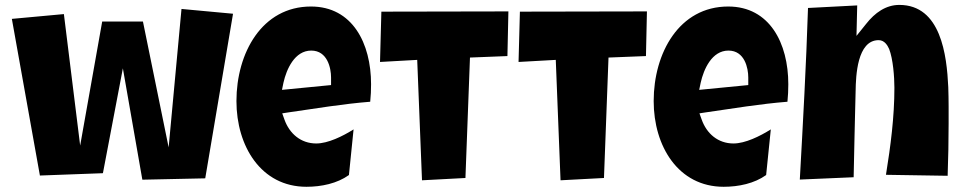

<svg xmlns="http://www.w3.org/2000/svg" viewBox="-20 -733 3828 766"><path d="M390.6 -42 470.2 -460.4 547.9 -16.1 798.8 -21.5 909.7 -678.2 704.1 -697.3 652.8 -145 550.3 -647H387.7L299.8 -152.3L234.9 -676.8L27.3 -657.7L139.2 -32.7Z M1110.8 -402.8C1123 -457.5 1155.8 -531.2 1221.7 -531.2C1286.6 -531.2 1300.8 -460.9 1300.8 -423.8V-393.6L1105 -374.5ZM923.3 -329.6C923.3 -150.4 1021 12.2 1202.6 12.2C1262.2 12.2 1325.2 -1 1372.1 -34.7L1390.6 -216.8C1347.2 -189.5 1288.6 -160.6 1241.7 -160.6C1180.2 -160.6 1134.8 -199.7 1114.7 -256.3L1106 -280.8L1131.3 -284.7C1239.7 -300.3 1347.7 -318.4 1457 -327.1C1459.5 -350.6 1460.4 -374 1460.4 -397C1460.4 -560.1 1386.2 -707 1220.7 -707C1024.9 -707 923.3 -521.5 923.3 -329.6Z M1836.9 -22.9 1855 -503.4 2004.4 -509.3 2008.3 -687.5 1501.5 -686.5 1496.1 -485.8 1644.5 -494.1 1663.6 -13.7Z M2389.6 -22.9 2407.7 -503.4 2557.1 -509.3 2561 -687.5 2054.2 -686.5 2048.8 -485.8 2197.3 -494.1 2216.3 -13.7Z M2775.4 -402.8C2787.6 -457.5 2820.3 -531.2 2886.2 -531.2C2951.2 -531.2 2965.3 -460.9 2965.3 -423.8V-393.6L2769.5 -374.5ZM2587.9 -329.6C2587.9 -150.4 2685.5 12.2 2867.2 12.2C2926.8 12.2 2989.7 -1 3036.6 -34.7L3055.2 -216.8C3011.7 -189.5 2953.1 -160.6 2906.2 -160.6C2844.7 -160.6 2799.3 -199.7 2779.3 -256.3L2770.5 -280.8L2795.9 -284.7C2904.3 -300.3 3012.2 -318.4 3121.6 -327.1C3124 -350.6 3125 -374 3125 -397C3125 -560.1 3050.8 -707 2885.3 -707C2689.5 -707 2587.9 -521.5 2587.9 -329.6Z M3385.7 -25.9C3387.2 -80.1 3388.2 -134.8 3389.2 -188.5C3390.1 -249 3392.6 -310.1 3393.6 -370.6C3394.5 -429.2 3399.4 -572.8 3485.4 -572.8C3509.3 -572.8 3521 -551.3 3527.3 -537.6C3543 -497.6 3548.3 -425.3 3548.3 -382.8C3548.3 -266.1 3533.2 -150.9 3514.6 -35.6L3760.7 -31.7C3763.2 -101.1 3764.6 -170.9 3764.6 -240.7C3764.6 -281.2 3765.1 -332.5 3763.2 -385.7C3757.3 -512.7 3733.9 -713.4 3567.9 -713.4C3514.6 -713.4 3470.7 -682.6 3435.1 -637.2L3397 -589.8L3399.9 -711.4L3203.6 -701.2C3196.3 -472.7 3183.6 -244.6 3170.9 -16.6Z"/></svg>

Font: Luckiest Guy
Style: Regular
Weight: 400
Designer: Astigmatic (AOETI)
Foundry: Astigmatic (AOETI)
Version: Version 1.001